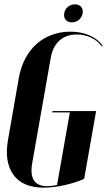

<svg xmlns="http://www.w3.org/2000/svg" viewBox="-20 -855 504 885"><path d="M67 -497Q76 -546 96.5 -585Q117 -624 147.5 -651.5Q178 -679 218 -694Q258 -709 304 -709Q353 -709 391.5 -692.5Q430 -676 453 -645L449 -641Q431 -667 400 -681.5Q369 -696 334 -696Q285 -696 254 -668Q223 -640 214 -589L129 -106Q109 3 197 3Q208 3 220.5 1.5Q233 0 243 -3L302 -337H221L222 -343H423L368 -31Q349 -22 325.5 -14.5Q302 -7 277.5 -1.5Q253 4 228 7Q203 10 182 10Q85 10 42 -49Q-1 -108 17 -211ZM276 -794Q279 -812 293 -823.5Q307 -835 325 -835Q344 -835 354 -823.5Q364 -812 361 -794Q358 -776 344 -764Q330 -752 311 -752Q293 -752 283 -763.5Q273 -775 276 -794Z"/></svg>

Font: Moniqa Black Ita Display
Style: Italic
Weight: 900
Italic angle: -10°
Designer: Rajesh Rajput
Foundry: Rajesh Rajput
Version: Version 1.000